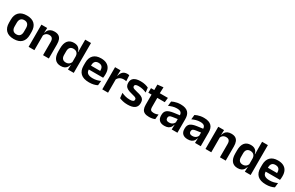

<svg xmlns="http://www.w3.org/2000/svg" viewBox="211 -2163 5655 3677"><g transform="rotate(30 3039.0 -324.0)"><path d="M269 13.5Q155 13.5 96.2 -45Q37.5 -103.5 37.5 -211.5V-278Q37.5 -386.5 96.2 -445.2Q155 -504 269 -504Q382.5 -504 441 -445.2Q499.5 -386.5 499.5 -278V-211.5Q499.5 -103.5 441.2 -45Q383 13.5 269 13.5ZM269 -89Q319 -89 345.2 -119Q371.5 -149 371.5 -205V-284.5Q371.5 -341.5 345.2 -371.8Q319 -402 269 -402Q218.5 -402 192.2 -371.8Q166 -341.5 166 -284.5V-205Q166 -149 192.2 -119Q218.5 -89 269 -89Z M912.5 0V-294.5Q912.5 -325.5 904.2 -348Q896 -370.5 877 -383Q858 -395.5 825 -395.5Q796 -395.5 774.2 -385Q752.5 -374.5 738.8 -356.8Q725 -339 718 -316.5L698 -386.5H722Q730 -419 748.8 -445Q767.5 -471 799.8 -486.2Q832 -501.5 880.5 -501.5Q937 -501.5 972 -480.2Q1007 -459 1023.8 -417Q1040.5 -375 1040.5 -313V0ZM593 0V-490.5H721L716 -371L721 -360.5V0Z M1306.5 11.5Q1220 11.5 1175 -44.5Q1130 -100.5 1130 -209.5V-277Q1130 -387.5 1175.5 -444.5Q1221 -501.5 1311 -501.5Q1355 -501.5 1385.2 -487.5Q1415.5 -473.5 1434.2 -447.5Q1453 -421.5 1460.5 -386.5H1498L1465.5 -291.5Q1464.5 -326 1451.2 -349.8Q1438 -373.5 1414.5 -386Q1391 -398.5 1359 -398.5Q1310.5 -398.5 1284.8 -370.5Q1259 -342.5 1259 -287V-206Q1259 -151 1284.8 -123Q1310.5 -95 1360 -95Q1388 -95 1410 -105.5Q1432 -116 1446.8 -134.2Q1461.5 -152.5 1468 -175.5L1498.5 -104H1462.5Q1454.5 -72 1436.5 -45.8Q1418.5 -19.5 1387 -4Q1355.5 11.5 1306.5 11.5ZM1463.5 0 1468 -120 1465.5 -148.5V-349L1466 -369.5L1463.5 -510V-661H1591.5V0Z M1933.5 12Q1807.5 12 1746 -46Q1684.5 -104 1684.5 -214V-278Q1684.5 -387 1742 -445.5Q1799.5 -504 1909 -504Q1983 -504 2032.5 -478Q2082 -452 2106.8 -404.2Q2131.5 -356.5 2131.5 -290V-272.5Q2131.5 -254.5 2129.8 -235.8Q2128 -217 2125 -200.5H2009Q2010.5 -228 2010.8 -252.8Q2011 -277.5 2011 -297.5Q2011 -332 2000 -356.2Q1989 -380.5 1966.5 -393Q1944 -405.5 1909 -405.5Q1857.5 -405.5 1833 -377Q1808.5 -348.5 1808.5 -296V-250.5L1809 -236V-197.5Q1809 -174.5 1816.2 -155Q1823.5 -135.5 1840.5 -121.2Q1857.5 -107 1885.8 -99Q1914 -91 1956.5 -91Q2002.5 -91 2044.2 -101.2Q2086 -111.5 2123.5 -129L2112.5 -28Q2079 -9.5 2033.8 1.2Q1988.5 12 1933.5 12ZM1752.5 -200.5V-285.5H2099V-200.5Z M2346.5 -285 2314 -370.5H2345Q2358.5 -430 2394 -464Q2429.5 -498 2492.5 -498Q2505.5 -498 2516 -496.2Q2526.5 -494.5 2535 -492L2542 -364Q2531 -367.5 2516.5 -369.2Q2502 -371 2486 -371Q2435 -371 2399.2 -348.5Q2363.5 -326 2346.5 -285ZM2222 0V-490.5H2344L2338.5 -340L2350 -335.5V0Z M2784.5 12Q2725.5 12 2679.8 0.8Q2634 -10.5 2602 -24.5L2590.5 -135.5Q2628.5 -118 2674.2 -105Q2720 -92 2775 -92Q2823 -92 2844.5 -104.2Q2866 -116.5 2866 -141V-144Q2866 -160.5 2856.2 -171Q2846.5 -181.5 2822 -190.2Q2797.5 -199 2753 -209Q2691.5 -223.5 2655.8 -242.8Q2620 -262 2604.5 -290.2Q2589 -318.5 2589 -358V-362.5Q2589 -432 2638.5 -467.2Q2688 -502.5 2785 -502.5Q2842.5 -502.5 2886.8 -491.2Q2931 -480 2960.5 -464.5L2972 -362.5Q2937 -379 2893.5 -390.2Q2850 -401.5 2800 -401.5Q2767.5 -401.5 2748.8 -396.2Q2730 -391 2722 -381.5Q2714 -372 2714 -358.5V-356Q2714 -341 2722.8 -330Q2731.5 -319 2755 -310.2Q2778.5 -301.5 2821 -291.5Q2883 -278.5 2920.5 -261Q2958 -243.5 2975 -216.2Q2992 -189 2992 -145V-139Q2992 -63 2940.5 -25.5Q2889 12 2784.5 12Z M3259.5 10.5Q3197 10.5 3159.8 -8.2Q3122.5 -27 3106 -65Q3089.5 -103 3089.5 -158.5V-444.5H3216.5V-177.5Q3216.5 -137.5 3234.8 -118.8Q3253 -100 3299 -100Q3326 -100 3351 -105.8Q3376 -111.5 3397 -121L3386 -14Q3361 -2.5 3328.8 4Q3296.5 10.5 3259.5 10.5ZM3018.5 -385.5V-486.5H3392.5L3381.5 -385.5ZM3091 -477 3090.5 -607 3218 -620 3213 -477Z M3757.5 0 3762 -120 3758.5 -131V-284.5L3758 -306.5Q3758 -354.5 3731.8 -377Q3705.5 -399.5 3646 -399.5Q3595.5 -399.5 3551.2 -386.2Q3507 -373 3469.5 -355.5L3480.5 -457.5Q3502.5 -469 3530.8 -479.2Q3559 -489.5 3594 -496Q3629 -502.5 3669.5 -502.5Q3729.5 -502.5 3771 -488.2Q3812.5 -474 3837.2 -447.5Q3862 -421 3873 -384.2Q3884 -347.5 3884 -303V0ZM3597 11.5Q3524 11.5 3485.8 -25Q3447.5 -61.5 3447.5 -129V-143Q3447.5 -214.5 3491.5 -248.8Q3535.5 -283 3631 -296L3770 -315L3777.5 -232.5L3649.5 -214Q3607.5 -208.5 3589.8 -194Q3572 -179.5 3572 -151.5V-146.5Q3572 -119 3589.2 -103.8Q3606.5 -88.5 3643.5 -88.5Q3676.5 -88.5 3700 -99Q3723.5 -109.5 3738.8 -126.8Q3754 -144 3760.5 -165.5L3778.5 -102H3756.5Q3748.5 -70.5 3730.8 -44.8Q3713 -19 3681 -3.8Q3649 11.5 3597 11.5Z M4273 0 4277.5 -120 4274 -131V-284.5L4273.5 -306.5Q4273.5 -354.5 4247.2 -377Q4221 -399.5 4161.5 -399.5Q4111 -399.5 4066.8 -386.2Q4022.5 -373 3985 -355.5L3996 -457.5Q4018 -469 4046.2 -479.2Q4074.5 -489.5 4109.5 -496Q4144.5 -502.5 4185 -502.5Q4245 -502.5 4286.5 -488.2Q4328 -474 4352.8 -447.5Q4377.5 -421 4388.5 -384.2Q4399.5 -347.5 4399.5 -303V0ZM4112.5 11.5Q4039.5 11.5 4001.2 -25Q3963 -61.5 3963 -129V-143Q3963 -214.5 4007 -248.8Q4051 -283 4146.5 -296L4285.5 -315L4293 -232.5L4165 -214Q4123 -208.5 4105.2 -194Q4087.5 -179.5 4087.5 -151.5V-146.5Q4087.5 -119 4104.8 -103.8Q4122 -88.5 4159 -88.5Q4192 -88.5 4215.5 -99Q4239 -109.5 4254.2 -126.8Q4269.5 -144 4276 -165.5L4294 -102H4272Q4264 -70.5 4246.2 -44.8Q4228.5 -19 4196.5 -3.8Q4164.5 11.5 4112.5 11.5Z M4824 0V-294.5Q4824 -325.5 4815.8 -348Q4807.5 -370.5 4788.5 -383Q4769.5 -395.5 4736.5 -395.5Q4707.5 -395.5 4685.8 -385Q4664 -374.5 4650.2 -356.8Q4636.5 -339 4629.5 -316.5L4609.5 -386.5H4633.5Q4641.5 -419 4660.2 -445Q4679 -471 4711.2 -486.2Q4743.5 -501.5 4792 -501.5Q4848.5 -501.5 4883.5 -480.2Q4918.5 -459 4935.2 -417Q4952 -375 4952 -313V0ZM4504.5 0V-490.5H4632.5L4627.5 -371L4632.5 -360.5V0Z M5218 11.5Q5131.5 11.5 5086.5 -44.5Q5041.5 -100.5 5041.5 -209.5V-277Q5041.5 -387.5 5087 -444.5Q5132.5 -501.5 5222.5 -501.5Q5266.5 -501.5 5296.8 -487.5Q5327 -473.5 5345.8 -447.5Q5364.5 -421.5 5372 -386.5H5409.5L5377 -291.5Q5376 -326 5362.8 -349.8Q5349.5 -373.5 5326 -386Q5302.5 -398.5 5270.5 -398.5Q5222 -398.5 5196.2 -370.5Q5170.5 -342.5 5170.5 -287V-206Q5170.5 -151 5196.2 -123Q5222 -95 5271.5 -95Q5299.5 -95 5321.5 -105.5Q5343.5 -116 5358.2 -134.2Q5373 -152.5 5379.5 -175.5L5410 -104H5374Q5366 -72 5348 -45.8Q5330 -19.5 5298.5 -4Q5267 11.5 5218 11.5ZM5375 0 5379.5 -120 5377 -148.5V-349L5377.5 -369.5L5375 -510V-661H5503V0Z M5845 12Q5719 12 5657.5 -46Q5596 -104 5596 -214V-278Q5596 -387 5653.5 -445.5Q5711 -504 5820.5 -504Q5894.5 -504 5944 -478Q5993.5 -452 6018.2 -404.2Q6043 -356.5 6043 -290V-272.5Q6043 -254.5 6041.2 -235.8Q6039.5 -217 6036.5 -200.5H5920.5Q5922 -228 5922.2 -252.8Q5922.5 -277.5 5922.5 -297.5Q5922.5 -332 5911.5 -356.2Q5900.5 -380.5 5878 -393Q5855.5 -405.5 5820.5 -405.5Q5769 -405.5 5744.5 -377Q5720 -348.5 5720 -296V-250.5L5720.5 -236V-197.5Q5720.5 -174.5 5727.8 -155Q5735 -135.5 5752 -121.2Q5769 -107 5797.2 -99Q5825.5 -91 5868 -91Q5914 -91 5955.8 -101.2Q5997.5 -111.5 6035 -129L6024 -28Q5990.5 -9.5 5945.2 1.2Q5900 12 5845 12ZM5664 -200.5V-285.5H6010.5V-200.5Z"/></g></svg>

Font: Anek Gujarati SemiBold
Style: Regular
Weight: 600
Designer: Mrunmayee Ghaisas (Gujarati), Yesha Goshar (Latin)
Foundry: Ek Type
Version: Version 1.003